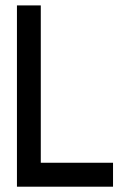

<svg xmlns="http://www.w3.org/2000/svg" viewBox="-20 -704 490 724"><path d="M133.8 -90.3H406.2V0H43.9V-683.6H133.8Z"/></svg>

Font: Anka/Coder Narrow
Style: Bold
Weight: 700
Width: 3
Monospace: yes
Version: Version 001.100